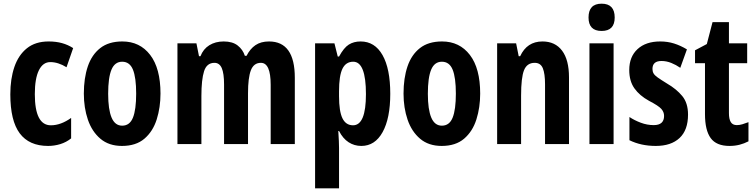

<svg xmlns="http://www.w3.org/2000/svg" viewBox="-20 -782 4098 1042"><path d="M241 10Q138 10 87 -58.5Q36 -127 36 -270Q36 -354 58 -418.5Q80 -483 126 -520Q172 -557 244 -557Q284 -557 316.5 -548Q349 -539 377 -521L341 -417Q296 -445 253 -445Q213 -445 191 -400.5Q169 -356 169 -271Q169 -102 256 -102Q310 -102 366 -142V-31Q340 -10 307.5 0Q275 10 241 10Z M851 -274Q851 -199 830.5 -134Q810 -69 764 -29.5Q718 10 642 10Q571 10 525 -29Q479 -68 457 -132.5Q435 -197 435 -274Q435 -358 456.5 -421.5Q478 -485 524 -521Q570 -557 644 -557Q739 -557 795 -484Q851 -411 851 -274ZM567 -273Q567 -188 585.5 -144Q604 -100 643 -100Q684 -100 701.5 -143.5Q719 -187 719 -274Q719 -361 701.5 -404Q684 -447 643 -447Q603 -447 585 -404Q567 -361 567 -273Z M1440 -557Q1580 -557 1580 -360V0H1449V-322Q1449 -441 1396 -441Q1357 -441 1341.5 -400.5Q1326 -360 1326 -276V0H1196V-323Q1196 -384 1183.5 -412.5Q1171 -441 1144 -441Q1102 -441 1087.5 -395.5Q1073 -350 1073 -261V0H943V-547H1046L1060 -477H1068Q1083 -516 1116 -536.5Q1149 -557 1194 -557Q1242 -557 1270 -535Q1298 -513 1309 -479H1318Q1337 -517 1366.5 -537Q1396 -557 1440 -557Z M1937 -557Q2014 -557 2056 -483Q2098 -409 2098 -273Q2098 -140 2056.5 -65Q2015 10 1941 10Q1903 10 1872 -10Q1841 -30 1820 -71H1816Q1818 -40 1819 -17Q1820 6 1820 21V240H1690V-547H1795L1813 -475H1820Q1846 -523 1873 -540Q1900 -557 1937 -557ZM1897 -447Q1857 -447 1838.5 -409Q1820 -371 1820 -287V-260Q1820 -178 1838.5 -140Q1857 -102 1896 -102Q1966 -102 1966 -271Q1966 -447 1897 -447Z M2586 -274Q2586 -199 2565.5 -134Q2545 -69 2499 -29.5Q2453 10 2377 10Q2306 10 2260 -29Q2214 -68 2192 -132.5Q2170 -197 2170 -274Q2170 -358 2191.5 -421.5Q2213 -485 2259 -521Q2305 -557 2379 -557Q2474 -557 2530 -484Q2586 -411 2586 -274ZM2302 -273Q2302 -188 2320.5 -144Q2339 -100 2378 -100Q2419 -100 2436.5 -143.5Q2454 -187 2454 -274Q2454 -361 2436.5 -404Q2419 -447 2378 -447Q2338 -447 2320 -404Q2302 -361 2302 -273Z M2924 -557Q2993 -557 3030.5 -507Q3068 -457 3068 -362V0H2938V-324Q2938 -382 2926 -411.5Q2914 -441 2882 -441Q2840 -441 2824 -401Q2808 -361 2808 -263V0H2678V-547H2781L2795 -477H2803Q2840 -557 2924 -557Z M3245 -762Q3316 -762 3316 -687Q3316 -614 3245 -614Q3174 -614 3174 -687Q3174 -762 3245 -762ZM3310 -547V0H3179V-547Z M3714 -160Q3714 -76 3668 -33Q3622 10 3539 10Q3459 10 3396 -21V-147Q3423 -129 3457.5 -116Q3492 -103 3528 -103Q3584 -103 3584 -153Q3584 -174 3569 -191Q3554 -208 3502 -235Q3451 -263 3423 -302.5Q3395 -342 3395 -402Q3395 -474 3440 -515.5Q3485 -557 3563 -557Q3603 -557 3638 -546Q3673 -535 3708 -514L3672 -414Q3649 -430 3623 -440.5Q3597 -451 3570 -451Q3521 -451 3521 -408Q3521 -394 3527 -383.5Q3533 -373 3550 -361Q3567 -349 3601 -328Q3651 -299 3682.5 -261Q3714 -223 3714 -160Z M3979 -103Q3993 -103 4008.5 -107.5Q4024 -112 4042 -119V-15Q4019 -3 3993.5 3.5Q3968 10 3939 10Q3868 10 3837 -32.5Q3806 -75 3806 -163V-439H3752V-509L3816 -543L3847 -662H3936V-547H4035V-439H3936V-168Q3936 -136 3946 -119.5Q3956 -103 3979 -103Z"/></svg>

Font: Noto Sans Lao ExtraCondensed
Style: Bold
Weight: 700
Width: 2
Designer: Monotype Design Team
Foundry: Monotype Imaging Inc.
Version: Version 2.003; ttfautohint (v1.8.4.7-5d5b)